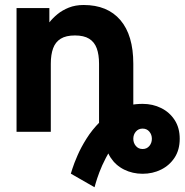

<svg xmlns="http://www.w3.org/2000/svg" viewBox="-20 -541 758 788"><path d="M565.3 172.2Q606.6 172.2 641.2 155Q675.7 137.9 696.7 105.8Q717.6 73.7 717.6 28.6Q717.6 -16.5 696.7 -48.5Q675.9 -80.5 641.3 -97.6Q606.8 -114.7 565.5 -114.7Q524.3 -114.7 489.5 -97.6Q454.7 -80.5 433.8 -48.5Q412.9 -16.4 412.9 28.6Q412.9 73.6 433.9 105.7Q454.8 137.8 489.4 155Q524.1 172.2 565.3 172.2ZM565.3 70.6Q548.2 70.6 537.7 58.2Q527.1 45.8 527.1 28.6Q527.1 11.4 537.6 -0.9Q548.2 -13.2 565.3 -13.2Q582.5 -13.2 592.9 -0.8Q603.3 11.5 603.3 28.6Q603.3 45.7 592.9 58.2Q582.4 70.6 565.3 70.6ZM270.7 171.7 368 227.5Q368 227.5 372.9 210.2Q377.8 192.8 388.1 165.3Q398.4 137.9 414.4 107.2Q430.4 76.5 452.2 49Q474 21.6 502.3 4.2Q530.5 -13.2 565.4 -13.2V-114.7Q510.1 -114.7 466.4 -94Q422.8 -73.3 390.1 -40.7Q357.5 -8.1 334.7 28.5Q311.8 65 297.8 97.7Q283.7 130.3 277.2 151Q270.7 171.7 270.7 171.7ZM386.5 28.7 527.1 13.7V-279.3Q527.1 -396.5 474.1 -458.5Q421.1 -520.5 323.4 -520.5Q289.4 -520.5 262.5 -509.8Q235.6 -499 216 -482.9Q196.3 -466.7 182.6 -449.2V-507.8H47.9V0H188.5V-279.3Q188.5 -316.9 198 -342.8Q207.5 -368.7 229.2 -382.1Q250.9 -395.5 287.5 -395.5Q324.1 -395.5 345.8 -382.1Q367.5 -368.7 377 -342.8Q386.5 -316.9 386.5 -279.3Z"/></svg>

Font: Giphurs SC
Style: Regular
Weight: 400
Version: Version 0.920